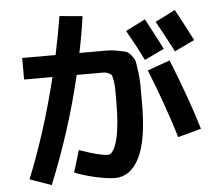

<svg xmlns="http://www.w3.org/2000/svg" viewBox="-58 -885 1116 1003"><g transform="rotate(-5 500.0 -383.0)"><path d="M818 -603 715 -554Q676 -633 630 -713L733 -765Q779 -680 818 -603ZM980 -635 875 -585Q830 -672 788 -747L893 -800Q929 -735 980 -635ZM680 -327Q680 -135 633.5 -44Q587 47 507 47Q468 47 406.5 33.5Q345 20 295 0L330 -115Q436 -77 480 -77Q490 -77 499 -86Q508 -95 517 -115.5Q526 -136 532.5 -166.5Q539 -197 543 -243.5Q547 -290 547 -347Q547 -395 547 -415.5Q547 -436 543 -459Q539 -482 536 -488Q533 -494 520 -500.5Q507 -507 496.5 -507Q486 -507 460 -507H353Q287 -225 173 55L60 15Q158 -228 226 -507H77V-620H252Q275 -729 290 -821L410 -810Q397 -716 377 -620H447Q498 -620 523 -620Q548 -620 579 -614Q610 -608 622 -604Q634 -600 649 -581Q664 -562 667 -547Q670 -532 675 -493.5Q680 -455 680 -423Q680 -391 680 -327ZM853 -137Q799 -314 725 -498L843 -540Q928 -328 975 -170Z"/></g></svg>

Font: M PLUS 1p
Style: Bold
Weight: 700
Version: Version 1.062